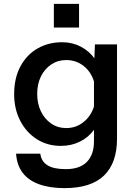

<svg xmlns="http://www.w3.org/2000/svg" viewBox="-20 -781 690 991"><path d="M467 -480 470 -552H584V-65Q584 60 517 125Q450 190 313 190Q238 190 183 170.5Q128 151 97.5 111.5Q67 72 63 12H188Q193 52 225 72Q257 92 319 92Q392 92 428.5 54.5Q465 17 465 -51V-111Q437 -72 392.5 -50Q348 -28 294 -28Q224 -28 169.5 -63Q115 -98 84 -158.5Q53 -219 53 -295Q53 -378 85.5 -438.5Q118 -499 174 -531Q230 -563 301 -563Q354 -563 397.5 -540Q441 -517 467 -480ZM322 -120Q372 -120 410.5 -150.5Q449 -181 465 -231V-361Q449 -412 410.5 -441.5Q372 -471 322 -471Q278 -471 244 -448Q210 -425 191 -386Q172 -347 172 -297Q172 -246 191 -206.5Q210 -167 244 -143.5Q278 -120 322 -120ZM258 -639V-761H388V-639Z"/></svg>

Font: Azeret Mono Thin Medium
Style: Regular
Weight: 500
Version: Version 1.002